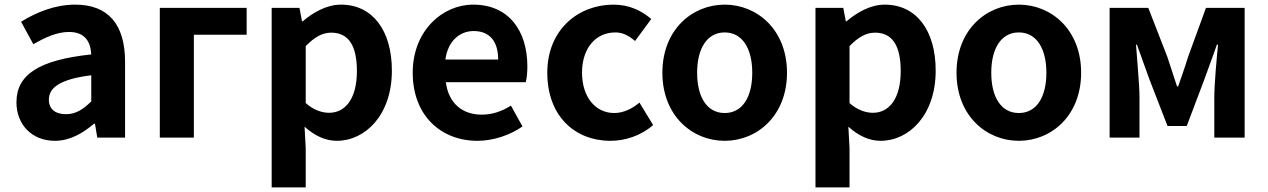

<svg xmlns="http://www.w3.org/2000/svg" viewBox="-20 -594 5473 829"><path d="M217 14C281 14 337 -18 386 -60H390L400 0H520V-327C520 -489 447 -574 305 -574C217 -574 137 -541 71 -500L124 -403C176 -433 226 -456 278 -456C347 -456 371 -414 374 -359C148 -335 51 -272 51 -152C51 -57 117 14 217 14ZM265 -101C222 -101 191 -120 191 -164C191 -214 237 -252 374 -269V-156C338 -121 307 -101 265 -101Z M670 0H817V-444H1045V-560H670Z M1153 215H1300V45L1295 -47C1338 -8 1385 14 1434 14C1557 14 1672 -97 1672 -289C1672 -461 1590 -574 1452 -574C1392 -574 1334 -542 1287 -502H1284L1273 -560H1153ZM1401 -107C1371 -107 1335 -118 1300 -149V-395C1338 -434 1372 -453 1410 -453C1487 -453 1521 -394 1521 -287C1521 -165 1469 -107 1401 -107Z M2041 14C2110 14 2181 -10 2236 -48L2186 -138C2146 -113 2106 -99 2060 -99C1977 -99 1917 -147 1905 -239H2250C2254 -252 2257 -279 2257 -307C2257 -461 2177 -574 2023 -574C1890 -574 1762 -461 1762 -280C1762 -95 1884 14 2041 14ZM1903 -337C1914 -418 1966 -460 2025 -460C2097 -460 2131 -412 2131 -337Z M2616 14C2678 14 2746 -7 2800 -54L2741 -151C2710 -125 2672 -106 2632 -106C2552 -106 2493 -174 2493 -280C2493 -385 2551 -454 2637 -454C2668 -454 2694 -441 2722 -417L2792 -512C2751 -547 2698 -574 2629 -574C2477 -574 2343 -466 2343 -280C2343 -94 2461 14 2616 14Z M3109 14C3249 14 3378 -94 3378 -280C3378 -466 3249 -574 3109 -574C2969 -574 2840 -466 2840 -280C2840 -94 2969 14 3109 14ZM3109 -106C3033 -106 2990 -174 2990 -280C2990 -385 3033 -454 3109 -454C3185 -454 3228 -385 3228 -280C3228 -174 3185 -106 3109 -106Z M3501 215H3648V45L3643 -47C3686 -8 3733 14 3782 14C3905 14 4020 -97 4020 -289C4020 -461 3938 -574 3800 -574C3740 -574 3682 -542 3635 -502H3632L3621 -560H3501ZM3749 -107C3719 -107 3683 -118 3648 -149V-395C3686 -434 3720 -453 3758 -453C3835 -453 3869 -394 3869 -287C3869 -165 3817 -107 3749 -107Z M4379 14C4519 14 4648 -94 4648 -280C4648 -466 4519 -574 4379 -574C4239 -574 4110 -466 4110 -280C4110 -94 4239 14 4379 14ZM4379 -106C4303 -106 4260 -174 4260 -280C4260 -385 4303 -454 4379 -454C4455 -454 4498 -385 4498 -280C4498 -174 4455 -106 4379 -106Z M4771 0H4900V-173C4900 -230 4889 -339 4885 -401H4889C4905 -355 4927 -297 4943 -251L5021 -50H5104L5180 -251C5196 -297 5218 -353 5234 -401H5239C5233 -339 5223 -230 5223 -173V0H5354V-560H5187L5110 -349C5096 -303 5081 -262 5067 -221H5062C5049 -262 5035 -303 5020 -349L4938 -560H4771Z"/></svg>

Font: Noto Sans HK
Style: Bold
Weight: 700
Designer: Ryoko NISHIZUKA 西塚涼子 (kana, bopomofo & ideographs); Paul D. Hunt (Latin, Greek & Cyrillic); Sandoll Communications 산돌커뮤니
Foundry: Adobe
Version: Version 2.002;hotconv 1.0.116;makeotfexe 2.5.65601